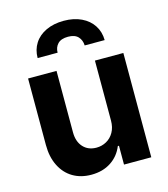

<svg xmlns="http://www.w3.org/2000/svg" viewBox="-113 -848 824 943"><g transform="rotate(-15 298.5 -376.0)"><path d="M396.5 -530.3H541V0H402.3V-95.7H396.5Q377.4 -48.3 335.7 -20.8Q293.9 6.8 235.4 6.8Q182.1 6.8 141.8 -17.1Q101.6 -41 79.1 -86.2Q56.6 -131.3 56.6 -192.4V-530.3H201.2V-217.8Q201.2 -170.9 226.3 -143.1Q251.5 -115.2 293.9 -115.2Q321.3 -115.2 344.7 -128.2Q368.2 -141.1 382.3 -166Q396.5 -190.9 396.5 -225.6ZM298.8 -758.8Q349.6 -758.8 387.9 -740.5Q426.3 -722.2 447.3 -689.7Q468.3 -657.2 468.8 -615.2H367.2Q366.2 -642.6 349.6 -660.2Q333 -677.7 298.8 -677.7Q263.2 -677.7 246.3 -659.9Q229.5 -642.1 229.5 -615.2H127.9Q127.9 -657.2 148.7 -689.7Q169.4 -722.2 208.3 -740.5Q247.1 -758.8 298.8 -758.8Z"/></g></svg>

Font: Pretendard Std
Style: Bold
Weight: 700
Designer: Base glyphs from Inter by Rasmus Andersson; Hangeul glyphs from Noto Sans CJK(Source Han Sans) by Jang Soo-young and Kan
Foundry: Kil Hyung-jin
Version: Version 1.309